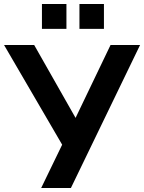

<svg xmlns="http://www.w3.org/2000/svg" viewBox="-37 -945 724 965"><path d="M169.9 0 275.4 -217.8 -16.6 -718.8H134.8L342.8 -352.5L518.6 -718.8H667L319.3 0ZM173.8 -799.8V-924.8H296.9V-799.8ZM362.3 -799.8V-924.8H485.4V-799.8Z"/></svg>

Font: Min Sans Bold
Style: Regular
Weight: 700
Designer: Jinseong-Kim, NotoSansCJK, Nunito
Foundry: Jinseong-Kim
Version: Version 1.400;Glyphs 3.1.2 (3151)